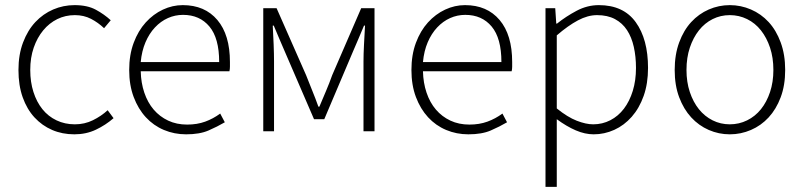

<svg xmlns="http://www.w3.org/2000/svg" viewBox="-20 -512 3135 749"><path d="M270 12Q223 12 183.5 -5Q144 -22 114.5 -54Q85 -86 68.5 -132.5Q52 -179 52 -239Q52 -299 70 -346.5Q88 -394 118 -426Q148 -458 187.5 -475Q227 -492 271 -492Q321 -492 354 -474Q387 -456 412 -433L386 -402Q363 -424 335 -438.5Q307 -453 272 -453Q235 -453 203.5 -437.5Q172 -422 148.5 -393.5Q125 -365 111.5 -326Q98 -287 98 -239Q98 -192 110.5 -153Q123 -114 145.5 -86Q168 -58 200.5 -42.5Q233 -27 272 -27Q310 -27 342.5 -43Q375 -59 400 -82L423 -51Q392 -24 354 -6Q316 12 270 12Z M706 12Q660 12 619.5 -5Q579 -22 549 -54.5Q519 -87 501.5 -133.5Q484 -180 484 -239Q484 -298 501.5 -345Q519 -392 548.5 -424.5Q578 -457 615.5 -474.5Q653 -492 693 -492Q779 -492 828 -434Q877 -376 877 -270Q877 -261 877 -252Q877 -243 875 -234H529Q530 -189 543 -150.5Q556 -112 579.5 -84.5Q603 -57 636 -41.5Q669 -26 710 -26Q749 -26 780.5 -37.5Q812 -49 839 -69L857 -35Q828 -18 793.5 -3Q759 12 706 12ZM529 -270H835Q835 -363 797 -408.5Q759 -454 694 -454Q663 -454 635 -441.5Q607 -429 584.5 -405Q562 -381 547.5 -347Q533 -313 529 -270Z M1007 0V-480H1059L1174 -219Q1186 -188 1198.5 -157.5Q1211 -127 1222 -96H1226Q1239 -127 1252 -157.5Q1265 -188 1276 -219L1389 -480H1441V0H1398V-272Q1398 -300 1400 -338.5Q1402 -377 1404 -412H1400Q1389 -386 1378.5 -361Q1368 -336 1357 -311L1245 -47H1205L1091 -311Q1080 -336 1069.5 -361Q1059 -386 1048 -412H1044Q1046 -377 1047.5 -338.5Q1049 -300 1049 -272V0Z M1807 12Q1761 12 1720.5 -5Q1680 -22 1650 -54.5Q1620 -87 1602.5 -133.5Q1585 -180 1585 -239Q1585 -298 1602.5 -345Q1620 -392 1649.5 -424.5Q1679 -457 1716.5 -474.5Q1754 -492 1794 -492Q1880 -492 1929 -434Q1978 -376 1978 -270Q1978 -261 1978 -252Q1978 -243 1976 -234H1630Q1631 -189 1644 -150.5Q1657 -112 1680.5 -84.5Q1704 -57 1737 -41.5Q1770 -26 1811 -26Q1850 -26 1881.5 -37.5Q1913 -49 1940 -69L1958 -35Q1929 -18 1894.5 -3Q1860 12 1807 12ZM1630 -270H1936Q1936 -363 1898 -408.5Q1860 -454 1795 -454Q1764 -454 1736 -441.5Q1708 -429 1685.5 -405Q1663 -381 1648.5 -347Q1634 -313 1630 -270Z M2108 217V-480H2146L2150 -420H2153Q2188 -448 2229.5 -470Q2271 -492 2316 -492Q2412 -492 2460 -425.5Q2508 -359 2508 -247Q2508 -186 2491 -138Q2474 -90 2444.5 -56.5Q2415 -23 2376.5 -5.5Q2338 12 2296 12Q2262 12 2226 -3.5Q2190 -19 2152 -47V217ZM2294 -27Q2330 -27 2361 -43Q2392 -59 2414 -88Q2436 -117 2448.5 -157.5Q2461 -198 2461 -247Q2461 -291 2452.5 -329Q2444 -367 2426 -394.5Q2408 -422 2379 -437.5Q2350 -453 2309 -453Q2273 -453 2234.5 -432.5Q2196 -412 2152 -374V-89Q2194 -55 2230 -41Q2266 -27 2294 -27Z M2827 12Q2784 12 2745 -5Q2706 -22 2676.5 -54Q2647 -86 2629.5 -132.5Q2612 -179 2612 -239Q2612 -299 2629.5 -346.5Q2647 -394 2676.5 -426Q2706 -458 2745 -475Q2784 -492 2827 -492Q2870 -492 2909.5 -475Q2949 -458 2978.5 -426Q3008 -394 3025.5 -346.5Q3043 -299 3043 -239Q3043 -179 3025.5 -132.5Q3008 -86 2978.5 -54Q2949 -22 2909.5 -5Q2870 12 2827 12ZM2827 -27Q2863 -27 2894.5 -42.5Q2926 -58 2948.5 -86Q2971 -114 2984 -153Q2997 -192 2997 -239Q2997 -287 2984 -326Q2971 -365 2948.5 -393.5Q2926 -422 2894.5 -437.5Q2863 -453 2827 -453Q2791 -453 2760 -437.5Q2729 -422 2706.5 -393.5Q2684 -365 2671 -326Q2658 -287 2658 -239Q2658 -192 2671 -153Q2684 -114 2706.5 -86Q2729 -58 2760 -42.5Q2791 -27 2827 -27Z"/></svg>

Font: CV Source Sans Light
Style: Regular
Weight: 300
Designer: Paul D. Hunt
Foundry: Adobe Systems Incorporated
Version: Version 3.001